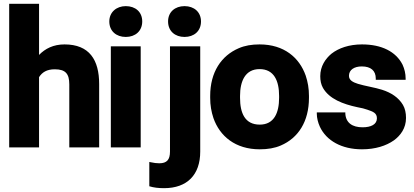

<svg xmlns="http://www.w3.org/2000/svg" viewBox="-20 -770 2165 1003"><path d="M28 0H184V-367C200 -392 224 -408 266 -408C322 -408 342 -385 342 -329V0H498V-331C498 -457 447 -538 317 -538C259 -538 216 -516 184 -483V-750H28Z M551 -658C551 -607 588 -577 637 -577C687 -577 723 -608 723 -658C723 -708 687 -738 637 -738C588 -738 551 -706 551 -658ZM559 0H715V-528H559Z M760 76V203C782 210 808 213 837 213C958 213 1026 143 1026 22V-528H868V22C868 64 852 83 812 83C797 83 784 81 770 78ZM858 -658C858 -607 895 -577 944 -577C993 -577 1030 -607 1030 -658C1030 -707 994 -738 944 -738C894 -738 858 -707 858 -658Z M1078 -259C1078 -220 1084 -186 1095 -153C1128 -59 1209 10 1337 10C1378 10 1415 4 1447 -10C1538 -49 1594 -135 1594 -259V-269C1594 -308 1588 -342 1577 -375C1544 -469 1464 -538 1336 -538C1295 -538 1259 -532 1227 -518C1136 -479 1078 -393 1078 -269ZM1234 -259V-269C1234 -346 1261 -409 1336 -409C1412 -409 1438 -347 1438 -269V-259C1438 -181 1412 -119 1337 -119C1259 -119 1234 -180 1234 -259Z M1635 -176C1635 -154 1641 -130 1651 -108C1685 -35 1765 10 1871 10C1940 10 1997 -8 2038 -37C2072 -62 2101 -100 2101 -154C2101 -180 2096 -203 2085 -222C2062 -261 2023 -286 1976 -301C1939 -313 1885 -321 1850 -332C1825 -340 1803 -350 1803 -374C1803 -405 1830 -423 1870 -423C1917 -423 1943 -401 1943 -360V-353H2099V-360C2099 -386 2093 -410 2083 -432C2048 -501 1973 -538 1871 -538C1804 -538 1749 -519 1711 -489C1680 -463 1653 -424 1653 -372C1653 -349 1657 -329 1667 -311C1700 -253 1772 -226 1847 -210C1869 -206 1886 -202 1899 -197C1928 -187 1949 -180 1949 -152C1949 -120 1918 -105 1874 -105C1821 -105 1787 -128 1784 -176V-183H1635Z"/></svg>

Font: Asimov Pro
Style: Blk
Weight: 900
Designer: Google
Version: Version 2.000980; 2014